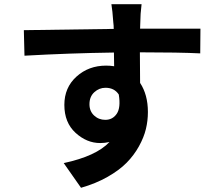

<svg xmlns="http://www.w3.org/2000/svg" viewBox="-20 -822 1040 910"><path d="M404 -328Q404 -295 426 -274.5Q448 -254 479 -254Q514 -254 533.5 -283Q553 -312 543 -374Q522 -406 480 -406Q450 -406 427 -385Q404 -364 404 -328ZM930 -686 929 -569Q829 -574 643 -574Q644 -524 644 -429Q681 -373 681 -291Q681 -250 671.5 -210.5Q662 -171 638.5 -128.5Q615 -86 580 -50.5Q545 -15 489.5 16.5Q434 48 364 68L282 -49Q436 -82 499 -149Q477 -144 455 -144Q391 -144 338 -192.5Q285 -241 285 -325Q285 -407 342.5 -459Q400 -511 483 -511Q503 -511 521 -508L520 -573Q308 -570 96 -558L93 -679Q108 -679 519 -685Q519 -690 518.5 -701Q518 -712 517 -716Q513 -773 508 -802H651Q645 -754 645 -717Q645 -714 644.5 -703Q644 -692 644 -686Z"/></svg>

Font: Noto Sans Korean Bold
Style: Bold
Weight: 700
Designer: Ryoko NISHIZUKA  (kana & ideographs); Paul D. Hunt (Latin, Greek & Cyrillic); Wenlong ZHANG  (bopomofo); Sandoll Communi
Foundry: Adobe Systems Incorporated
Version: Version 1.000;PS 1;hotconv 1.0.78;makeotf.lib2.5.61930